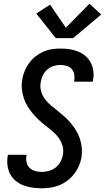

<svg xmlns="http://www.w3.org/2000/svg" viewBox="-20 -1004 564 1032"><path d="M204 8Q179 8 154 4.5Q129 1 106.5 -7.5Q84 -16 65.5 -31Q47 -46 35.5 -67Q24 -88 20.5 -113Q17 -138 21 -163Q21 -165 21.5 -167.5Q22 -170 23 -172H123Q123 -171 122.5 -169.5Q122 -168 122 -167Q119 -149 123 -131.5Q127 -114 139 -102Q151 -90 168.5 -85Q186 -80 204 -80Q223 -80 243 -85.5Q263 -91 279 -103.5Q295 -116 305 -134.5Q315 -153 318 -172Q323 -198 315.5 -222Q308 -246 294 -265Q280 -284 261.5 -299.5Q243 -315 224 -329.5Q205 -344 187.5 -360.5Q170 -377 155 -395Q140 -413 127.5 -433.5Q115 -454 107.5 -477.5Q100 -501 97.5 -526Q95 -551 100 -577Q103 -600 112.5 -622.5Q122 -645 136.5 -665Q151 -685 170.5 -700.5Q190 -716 212.5 -726Q235 -736 258.5 -739.5Q282 -743 305 -743Q330 -743 354 -739.5Q378 -736 400 -727Q422 -718 439.5 -703Q457 -688 467.5 -667.5Q478 -647 481.5 -623Q485 -599 480 -574Q480 -572 479.5 -569.5Q479 -567 479 -565H378Q379 -566 379 -567.5Q379 -569 379 -570Q382 -587 379 -604Q376 -621 365.5 -633Q355 -645 338.5 -650Q322 -655 305 -655Q286 -655 267.5 -649Q249 -643 234 -630Q219 -617 210.5 -599Q202 -581 199 -563Q194 -537 201 -513Q208 -489 222.5 -470Q237 -451 255.5 -436Q274 -421 292.5 -406Q311 -391 329 -375Q347 -359 362 -340.5Q377 -322 389.5 -301.5Q402 -281 409.5 -258Q417 -235 419.5 -209.5Q422 -184 418 -158Q414 -135 404 -112Q394 -89 378.5 -69Q363 -49 342.5 -33.5Q322 -18 299 -8.5Q276 1 252 4.5Q228 8 204 8ZM280 -799 175 -931 249 -979 334 -855 461 -984 524 -926 373 -799Z"/></svg>

Font: Iosevka SS04 Semibold
Style: Italic
Weight: 600
Italic angle: -9°
Monospace: yes
Designer: Belleve Invis
Foundry: Belleve Invis
Version: Version 19.0.0; ttfautohint (v1.8.4)